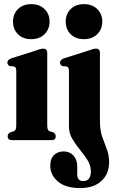

<svg xmlns="http://www.w3.org/2000/svg" viewBox="-20 -694 564 951"><path d="M134.5 -500Q93.5 -500 69 -524.5Q44.5 -549 44.5 -587Q44.5 -625 69.2 -649.2Q94 -673.5 134.5 -673.5Q175.5 -673.5 200.5 -649.2Q225.5 -625 225.5 -587Q225.5 -549 200.5 -524.5Q175.5 -500 134.5 -500ZM214 -431.5V-73.5Q214 -59 217 -52.5Q220 -46 227 -43.5L243 -39Q256 -31.5 256 -19Q256 0 236 0H38.5Q18 0 18 -19Q18 -31.5 31 -38.5L47.5 -43.5Q54.5 -46 57.5 -52.5Q60.5 -59 60.5 -73V-343Q60.5 -354 57.8 -358.5Q55 -363 48.5 -365L29 -366.5Q16.5 -372 16.5 -384Q16.5 -397.5 35.5 -405L159 -444Q173 -449.5 180.5 -451.2Q188 -453 194.5 -453Q214 -453 214 -431.5ZM395.5 -500Q354.5 -500 330 -524.5Q305.5 -549 305.5 -587Q305.5 -625 330.2 -649.2Q355 -673.5 395.5 -673.5Q436.5 -673.5 461.5 -649.2Q486.5 -625 486.5 -587Q486.5 -549 461.5 -524.5Q436.5 -500 395.5 -500ZM475 -94Q475 -49.5 486.2 -16.8Q497.5 16 509 45.2Q520.5 74.5 520.5 108.5Q520.5 167.5 482.2 202.5Q444 237.5 377 237.5Q304 237.5 266.5 204.8Q229 172 229 127.5Q229 92 247.5 74Q266 56 295.5 56Q325.5 56 344 76.5Q362.5 97 362.5 130V167Q362.5 203 391.5 203Q430 203 430 154.5Q430 125.5 413.5 99.2Q397 73 375.5 47Q354 21 337.8 -6.8Q321.5 -34.5 321.5 -67V-343Q321.5 -354 318.5 -358.5Q315.5 -363 309 -365L290 -366.5Q277.5 -372 277.5 -384Q277.5 -397.5 296.5 -405L420 -444Q434 -449.5 441.2 -451.2Q448.5 -453 455.5 -453Q475 -453 475 -431.5Z"/></svg>

Font: Fraunces 144pt Soft
Style: Bold
Weight: 700
Version: Version 1.000;[0bf87f6ff]